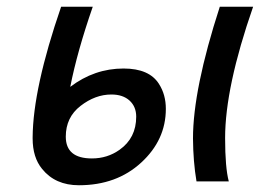

<svg xmlns="http://www.w3.org/2000/svg" viewBox="-20 -532 807 563"><path d="M249.5 -67.4Q294.9 -67.4 330.6 -92.8Q379.4 -127.4 379.4 -189.9Q379.4 -219.2 359.9 -237.1Q340.3 -254.9 306.6 -254.9Q259.3 -254.9 216.1 -221.4Q172.9 -188 172.9 -131.3Q172.9 -67.4 249.5 -67.4ZM75.7 -126V-129.4Q76.7 -272.9 159.2 -512.2H252Q206.5 -381.3 186 -277.3Q256.8 -331.1 342.3 -331.1Q418 -331.1 446.3 -285.6Q466.3 -254.4 466.3 -212.9Q466.3 -121.6 394 -55.2Q321.8 11.2 211.4 11.2Q142.1 11.2 103.5 -36.6Q75.7 -70.3 75.7 -126ZM624.5 -512.2H722.2Q640.1 -276.4 640.1 -127.4Q640.1 -40.5 650.9 0H556.2Q546.4 -58.1 545.9 -126Q545.9 -270 624.5 -512.2Z"/></svg>

Font: Cadman
Style: Italic
Weight: 400
Italic angle: -12°
Designer: Paul James MIller
Foundry: High-Logic / Made with FontCreator
Version: Version 2.114;March 28, 2021;FontCreator 13.0.0.2683 64-bit